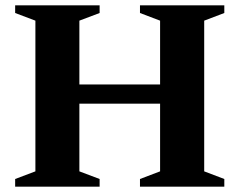

<svg xmlns="http://www.w3.org/2000/svg" viewBox="-20 -696 894 716"><path d="M276 -57 351.5 -28.5V0H36.5V-28.5L112 -57V-619L36.5 -647.5V-676H351.5V-647.5L276 -619ZM741.5 -57 816.5 -28.5V0H502V-28.5L577 -57V-619L502 -647.5V-676H816.5V-647.5L741.5 -619ZM186.5 -309.5V-381H667.5V-309.5Z"/></svg>

Font: Newsreader 16pt 16pt
Style: Bold
Weight: 700
Version: Version 1.003